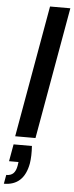

<svg xmlns="http://www.w3.org/2000/svg" viewBox="-82 -772 415 1074"><g transform="rotate(5 125.5 -235.0)"><path d="M121 46Q125 102 118 145Q95 270 -17 270L-8 220Q18 220 32 206Q46 192 51 163L54 142H1L18 46ZM154 -740H268L137 0H23Z"/></g></svg>

Font: SVN-Poppins Medium
Style: Italic
Weight: 500
Italic angle: -10°
Designer: Ninad Kale (Devanagari), Jonny Pinhorn (Latin)
Foundry: Indian Type Foundry
Version: Version 3.002 2017; ttfautohint (v1.8.3)